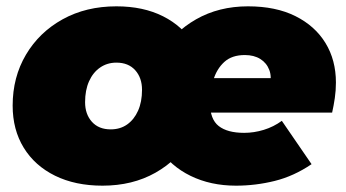

<svg xmlns="http://www.w3.org/2000/svg" viewBox="-20 -577 1093 607"><path d="M304 10Q218 10 154 -21.5Q90 -53 55 -110Q20 -167 20 -243Q20 -333 62 -404Q104 -475 178 -516Q252 -557 348 -557Q433 -557 495.5 -525.5Q558 -494 592.5 -437.5Q627 -381 627 -304Q627 -214 585.5 -143Q544 -72 471.5 -31Q399 10 304 10ZM330 -168Q360 -168 382 -183.5Q404 -199 416.5 -227Q429 -255 429 -293Q429 -331 407.5 -355Q386 -379 348 -379Q319 -379 296.5 -363.5Q274 -348 261.5 -320Q249 -292 249 -254Q249 -216 270.5 -192Q292 -168 330 -168ZM726 10Q646 10 582.5 -21Q519 -52 482 -109Q445 -166 445 -243Q445 -333 486.5 -404Q528 -475 600 -516Q672 -557 764 -557Q852 -557 914 -526Q976 -495 1009 -441Q1042 -387 1042 -316Q1042 -291 1038.5 -267Q1035 -243 1030 -221H605L626 -330H926L832 -301Q840 -333 831.5 -355.5Q823 -378 803 -390.5Q783 -403 754 -403Q713 -403 689 -381Q665 -359 654.5 -324Q644 -289 644 -251Q644 -200 671.5 -178.5Q699 -157 752 -157Q783 -157 814 -166.5Q845 -176 871 -195L965 -58Q909 -20 848.5 -5Q788 10 726 10Z"/></svg>

Font: Montserrat Thin Black
Style: Italic
Weight: 900
Italic angle: -11.3°
Version: Version 9.000